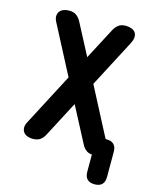

<svg xmlns="http://www.w3.org/2000/svg" viewBox="-132 -827 863 1080"><g transform="rotate(15 300.0 -286.5)"><path d="M517 -654 372 -377 519 -95H524Q553 -95 567.5 -80.5Q582 -66 582 -38V109Q582 138 567.5 152.5Q553 167 524.5 167Q496 167 481.5 152.5Q467 138 467 109V9Q448 8 436 -1Q419 -12 408 -34L300 -240L192 -34Q181 -12 164.5 -1Q148 10 122 10Q105 10 90.5 4.5Q76 -1 68 -12Q60 -23 59.5 -39Q59 -55 71 -76L228 -376L83 -654Q71 -675 71.5 -691Q72 -707 80 -718Q88 -729 103 -734.5Q118 -740 135 -740Q160 -740 176 -729Q192 -718 204 -696L300 -513L396 -696Q408 -718 424 -729Q440 -740 465 -740Q482 -740 497 -734.5Q512 -729 520 -718.5Q528 -708 528 -692Q528 -676 517 -654Z"/></g></svg>

Font: Maple Mono NL
Style: Bold
Weight: 700
Monospace: yes
Designer: subframe7536
Version: Version 7.000